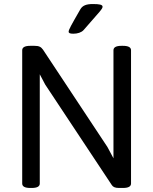

<svg xmlns="http://www.w3.org/2000/svg" viewBox="-20 -929 759 951"><path d="M440 -909C408 -909 389 -902 378 -883C332 -803 320 -782 320 -772C320 -765 327 -762 343 -762C364 -762 383 -768 394 -780C478 -876 488 -885 488 -896C488 -906 472 -909 440 -909ZM589 -702H582C554 -702 542 -694 542 -680V-145L512 -201L193 -683C183 -697 173 -702 151 -702H130C102 -702 90 -694 90 -680V-20C90 -6 102 2 130 2H137C165 2 177 -6 177 -20V-561L204 -510L534 -12C540 -3 550 2 569 2H589C617 2 629 -6 629 -20V-680C629 -694 617 -702 589 -702Z"/></svg>

Font: Asap
Style: Regular
Weight: 400
Designer: Pablo Cosgaya
Foundry: Pablo Cosgaya
Version: Version 1.007;PS 001.007;hotconv 1.0.70;makeotf.lib2.5.58329